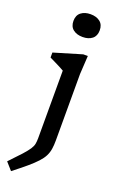

<svg xmlns="http://www.w3.org/2000/svg" viewBox="-185 -788 671 1071"><g transform="rotate(20 150.5 -253.0)"><path d="M155 -604.5Q120.5 -604.5 98.8 -621.5Q77 -638.5 77 -672Q77 -705.5 98.8 -722.5Q120.5 -739.5 155 -739.5Q190 -739.5 211.5 -722.5Q233 -705.5 233 -672Q233 -638.5 211.5 -621.5Q190 -604.5 155 -604.5ZM116 -390.5Q110.5 -394 95.2 -402Q80 -410 61.2 -419.2Q42.5 -428.5 27 -436V-465.5L192.5 -515H219.5L213 -405.5V-12Q213 17 209.5 39.5Q206 62 196 82Q186 102 166.2 123.5Q146.5 145 115 171.8Q83.5 198.5 36.5 235L-2.5 191Q40.5 146.5 64.5 119.8Q88.5 93 99.5 76Q110.5 59 113.2 44.5Q116 30 116 9.5Z"/></g></svg>

Font: Newsreader 7pt
Style: Regular
Weight: 400
Designer: Hugues Gentile
Foundry: Production Type
Version: Version 1.003